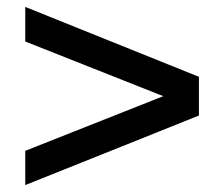

<svg xmlns="http://www.w3.org/2000/svg" viewBox="-20 -519 648 555"><path d="M53 16V-83L452 -241L53 -399V-499L555 -297V-185Z"/></svg>

Font: Zen Kaku Gothic New
Style: Bold
Weight: 700
Designer: Yoshimichi Ohira
Foundry: Positype
Version: Version 1.002